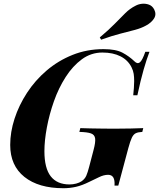

<svg xmlns="http://www.w3.org/2000/svg" viewBox="-20 -982 842 1016"><path d="M348 -6Q366 -6 383 -10.5Q400 -15 412 -23Q429 -35 436.5 -52Q444 -69 452 -100L475 -188Q486 -229 483.5 -249Q481 -269 461.5 -276Q442 -283 400 -284L405 -304Q427 -303 458 -302.5Q489 -302 523 -301.5Q557 -301 585 -301Q632 -301 672.5 -302Q713 -303 738 -304L733 -284Q711 -283 698.5 -277Q686 -271 677.5 -253Q669 -235 659 -198L606 0H586Q588 -29 579.5 -43Q571 -57 552 -57Q529 -57 503 -44Q477 -31 453 -20Q415 -1 382.5 6.5Q350 14 316 14Q184 14 109 -46Q34 -106 34 -215Q34 -283 57 -354Q80 -425 123 -491Q166 -557 227 -609Q288 -661 364 -691.5Q440 -722 528 -722Q593 -722 628.5 -703Q664 -684 692 -657Q707 -642 720 -652Q733 -662 749 -708H771Q756 -669 740 -613.5Q724 -558 707 -478H685Q687 -498 688.5 -516.5Q690 -535 690 -553Q690 -574 687.5 -591Q685 -608 676 -626Q657 -664 617.5 -684Q578 -704 522 -704Q462 -704 413.5 -668.5Q365 -633 327.5 -574.5Q290 -516 265.5 -446.5Q241 -377 228 -307.5Q215 -238 215 -182Q215 -92 248.5 -49Q282 -6 348 -6ZM508 -784Q557 -825 588 -857Q619 -889 643.5 -913Q668 -937 696 -951Q712 -960 731 -962Q750 -964 768 -957.5Q786 -951 796 -932Q809 -906 795 -884Q781 -862 753 -847Q728 -833 694.5 -824Q661 -815 617.5 -804Q574 -793 515 -772Z"/></svg>

Font: Playfair Display ExtraBold
Style: Italic
Weight: 800
Italic angle: -14°
Designer: Claus Eggers Sørensen
Foundry: Claus Eggers Sørensen
Version: Version 1.203